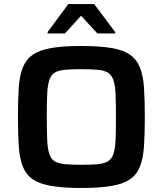

<svg xmlns="http://www.w3.org/2000/svg" viewBox="-20 -924 807 952"><path d="M384 8Q293 8 234.5 -2Q176 -12 142.5 -35Q109 -58 93 -98.5Q77 -139 73 -199.5Q69 -260 69 -344Q69 -428 73 -488.5Q77 -549 93 -589Q109 -629 142.5 -652.5Q176 -676 234.5 -686Q293 -696 384 -696Q474 -696 532.5 -686Q591 -676 624.5 -652.5Q658 -629 674 -589Q690 -549 694 -488.5Q698 -428 698 -344Q698 -260 694 -199.5Q690 -139 674 -98.5Q658 -58 624.5 -35Q591 -12 532.5 -2Q474 8 384 8ZM384 -107Q434 -107 465.5 -110Q497 -113 515.5 -124.5Q534 -136 542.5 -161Q551 -186 553 -230.5Q555 -275 555 -344Q555 -413 553 -457Q551 -501 542.5 -526.5Q534 -552 515.5 -563.5Q497 -575 465.5 -578Q434 -581 383 -581Q334 -581 302 -578Q270 -575 251.5 -564Q233 -553 224.5 -527Q216 -501 214 -457Q212 -413 212 -344Q212 -275 214 -230.5Q216 -186 224.5 -160.5Q233 -135 251.5 -124Q270 -113 302 -110Q334 -107 384 -107ZM216 -758V-765L319 -904H447L551 -765V-758H463L382 -846L302 -758Z"/></svg>

Font: Saira SemiExpanded SemiBold
Style: Regular
Weight: 600
Width: 6
Designer: Hector Gatti with collaboration of the Omnibus-Type team
Foundry: Omnibus-Type
Version: Version 1.101